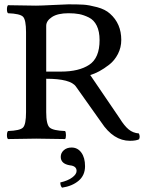

<svg xmlns="http://www.w3.org/2000/svg" viewBox="-20 -639 680 885"><path d="M296 -578Q246 -578 219.5 -560.5Q193 -543 193 -520V-309H261Q344 -309 391.5 -340.5Q439 -372 439 -454Q439 -494 426 -520.5Q413 -547 389.5 -558.5Q366 -570 345 -574Q324 -578 296 -578ZM193 -122Q193 -65 209 -51Q225 -37 280 -35Q284 -30 284 -16Q284 -2 280 2Q188 0 147 0Q106 0 17 2Q12 -2 12 -16Q12 -30 17 -35Q72 -37 86 -51Q100 -65 100 -122V-491Q100 -548 86 -562Q72 -576 17 -578Q12 -582 12 -596Q12 -610 17 -615Q104 -613 146 -613Q167 -613 225.5 -616Q284 -619 295 -619Q339 -619 364.5 -617.5Q390 -616 427.5 -606Q465 -596 487 -576Q539 -530 539 -455Q539 -420 523.5 -390Q508 -360 483.5 -341Q459 -322 437.5 -310.5Q416 -299 396 -293L532 -93Q553 -59 573 -42.5Q593 -26 620 -24Q627 -10 621 3Q607 10 579 10Q503 10 447 -75L330 -240Q305 -276 193 -276ZM310 41Q338 41 355 64.5Q372 88 372 127Q372 169 342.5 194Q313 219 266 226Q258 218 258 202Q293 194 313 179Q333 164 333 149Q333 126 302 123Q260 116 260 84Q260 66 274 53.5Q288 41 310 41Z"/></svg>

Font: Libertinus Mono
Style: Regular
Weight: 400
Designer: Philipp H. Poll
Foundry: Khaled Hosny
Version: Version 6.7